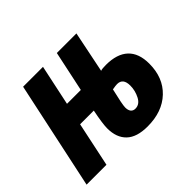

<svg xmlns="http://www.w3.org/2000/svg" viewBox="-137 -730 922 922"><g transform="rotate(-45 324.0 -269.0)"><path d="M252 -121Q252 -152 267 -227H174L126 0H-9L108 -548H243L199 -341H293L337 -548H470L427 -337Q436 -341 463 -341Q538 -341 576.5 -305Q615 -269 615 -198Q615 -103 555.5 -46.5Q496 10 396 10Q323 10 287.5 -24Q252 -58 252 -121ZM476 -188Q476 -238 436 -238Q426 -238 404 -234Q384 -150 384 -131Q384 -112 392 -102Q400 -92 415 -92Q444 -92 460 -123Q476 -154 476 -188Z"/></g></svg>

Font: Noto Sans Display Ex Bold Cond
Style: Italic
Weight: 800
Width: 3
Italic angle: -12°
Designer: Monotype Design team
Foundry: Monotype Imaging Inc.
Version: Version 1.000